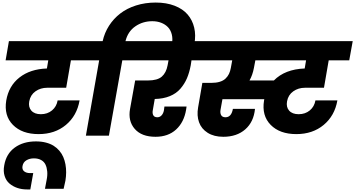

<svg xmlns="http://www.w3.org/2000/svg" viewBox="-20 -1062 2781 1503"><path d="M23.9 -589.8 49.8 -740.2H723.1L695.8 -589.8H535.2L498 -375H349.1Q297.4 -375 257.8 -347.2Q218.3 -319.3 209 -269Q200.7 -224.1 225.3 -196Q250 -168 299.8 -168Q351.6 -168 387.2 -197.8Q422.9 -227.5 431.2 -275.9H603Q582 -155.8 495.8 -84Q409.7 -12.2 282.2 -12.2Q152.3 -12.2 81.1 -84.5Q9.8 -156.7 28.8 -274.9Q48.3 -389.6 132.6 -455.6Q216.8 -521.5 347.2 -525.9L357.9 -589.8Z M189.9 420.9Q150.4 420.9 115.7 409.2Q81.1 397.5 54.4 375Q27.8 352.5 16.1 315.4Q4.4 278.3 13.2 231.9Q28.8 141.6 95.5 93.3Q162.1 44.9 261.2 44.9Q303.7 44.9 338.9 54Q374 63 399.7 79.1Q425.3 95.2 444.6 117.9Q463.9 140.6 475.3 167.2Q486.8 193.8 492.4 224.6Q498 255.4 497.8 287.1Q497.6 318.8 492.2 352.1Q488.8 371.6 478 416H332L345.2 345.7Q352.5 310.1 349.6 279.3Q346.7 248.5 335.9 226.1Q325.2 203.6 302 190.7Q278.8 177.7 245.1 177.7Q212.4 177.7 187 192.6Q161.6 207.5 156.2 237.8Q151.4 265.1 168.9 279.1Q186.5 293 214.8 293H240.2L217.3 420.9Z M937.5 -589.8 832.5 0H652.3L756.3 -589.8H668.5L695.3 -740.2H783.7Q798.3 -805.7 833.7 -860.8Q869.1 -916 921.4 -956.3Q973.6 -996.6 1044.9 -1019.3Q1116.2 -1042 1198.7 -1042Q1282.7 -1042 1346.9 -1017.1Q1411.1 -992.2 1448.7 -948.5Q1486.3 -904.8 1500.2 -845.7Q1514.2 -786.6 1501.5 -717.8L1498.5 -701.2H1323.7L1325.7 -714.8Q1333.5 -757.8 1324.7 -792.7Q1315.9 -827.6 1294.2 -849.9Q1272.5 -872.1 1241.2 -884Q1210 -896 1172.4 -896Q1097.7 -896 1039.3 -855.7Q981 -815.4 962.4 -740.2H1050.8L1023.4 -589.8Z M995.1 -589.8 1022 -740.2H1579.1L1553.2 -589.8H1479L1473.1 -550.8Q1462.4 -493.7 1443.4 -449.2Q1424.3 -404.8 1392.1 -367.4Q1359.9 -330.1 1309.1 -309.3Q1258.3 -288.6 1191.4 -287.1L1176.3 -200.2Q1171.4 -175.3 1179.9 -159.7Q1188.5 -144 1211.4 -144Q1231.4 -144 1245.1 -159.2Q1258.8 -174.3 1263.2 -198.2L1267.1 -228H1440.4Q1439 -212.4 1437 -204.1Q1420.9 -105.5 1358.6 -48.3Q1296.4 8.8 1197.3 8.8Q1088.4 8.8 1034.7 -53Q981 -114.7 998 -209L1038.1 -432.1H1138.2Q1212.4 -432.1 1246.8 -462.4Q1281.2 -492.7 1292 -550.8L1299.3 -589.8Z M1967.8 -530.8Q1957 -473.6 1933.1 -432.1H2124Q2210.4 -520 2365.2 -525.9L2376 -589.8H1979ZM1976.1 -210Q1966.3 -107.4 1899.9 -49.3Q1833.5 8.8 1728 8.8Q1655.3 8.8 1606 -22.2Q1556.6 -53.2 1538.1 -105Q1519.5 -156.7 1530.8 -221.2L1564 -413.1H1632.8Q1671.4 -413.1 1699.7 -421.6Q1728 -430.2 1745.4 -446.8Q1762.7 -463.4 1772.5 -483.6Q1782.2 -503.9 1787.1 -530.8L1797.9 -589.8H1524.9L1551.8 -740.2H2741.2L2713.9 -589.8H2553.2L2516.1 -375H2367.2Q2315.4 -375 2275.9 -347.2Q2236.3 -319.3 2227.1 -269Q2218.8 -224.1 2243.4 -196Q2268.1 -168 2317.9 -168Q2369.6 -168 2405.3 -197.8Q2440.9 -227.5 2449.2 -275.9H2621.1Q2600.1 -155.8 2513.7 -84Q2427.2 -12.2 2299.8 -12.2Q2169.9 -12.2 2098.9 -84.5Q2027.8 -156.7 2046.9 -274.9Q2047.4 -276.4 2047.9 -280Q2048.3 -283.7 2048.8 -285.2H1721.2L1706.1 -201.2Q1702.1 -176.3 1711.4 -160.2Q1720.7 -144 1745.1 -144Q1791.5 -144 1803.2 -210Z"/></svg>

Font: Poppins ExtraBold
Style: Italic
Weight: 800
Italic angle: -10°
Designer: Ninad Kale (Devanagari), Jonny Pinhorn (Latin)
Foundry: Indian Type Foundry
Version: Version 3.200;PS 1.000;hotconv 16.6.54;makeotf.lib2.5.65590